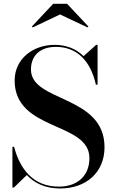

<svg xmlns="http://www.w3.org/2000/svg" viewBox="-20 -1002 622 1036"><path d="M304 -924 452.5 -854 457 -859 342 -981.5H267L152 -859L156.5 -854ZM55 10 124.5 -57.5C166 -13.5 224 15 304.5 15C445.5 15 544 -72.5 544 -207.5C544 -491 147 -449.5 147 -627C147 -699 193.5 -749 281.5 -749C391 -749 467.5 -679 497.5 -545H506.5V-760H499L431 -699C390.5 -739 337.5 -760 274 -760C159 -760 59 -685 59 -567.5C59 -292.5 462.5 -346.5 462.5 -149C462.5 -53.5 398 5 297.5 5C155.5 5 86 -95 56 -210H47V10Z"/></svg>

Font: Bodoni* 24pt Medium
Style: Regular
Weight: 500
Version: Version 2.3